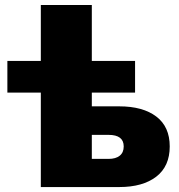

<svg xmlns="http://www.w3.org/2000/svg" viewBox="-20 -756 724 776"><path d="M145 0V-381.8H9.8V-509.8H145V-735.8H351.1V-509.8H525.9V-381.8H351.1V-326.2H461.9Q557.6 -326.2 611.8 -284.9Q666 -243.7 666 -164.1Q666 -84 611.6 -42Q557.1 0 461.9 0ZM351.1 -113.8H418.9Q447.8 -113.8 463.9 -126.7Q480 -139.6 480 -164.1Q480 -210.9 418.9 -210.9H351.1Z"/></svg>

Font: Mulish ExtraBlack
Style: Regular
Weight: 1000
Designer: Vernon Adams
Foundry: Vernon Adams
Version: Version 3.603; ttfautohint (v1.8.3)